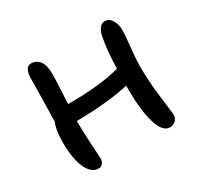

<svg xmlns="http://www.w3.org/2000/svg" viewBox="-118 -627 823 798"><g transform="rotate(-30 294.0 -227.5)"><path d="M143.1 32.2Q107.4 32.2 87.2 -13.4Q66.9 -59.1 66.9 -136.2Q66.9 -194.8 81.1 -227.1Q81.5 -252.9 83.3 -326.9Q85 -400.9 85 -434.1Q85 -458 93 -472.4Q101.1 -486.8 116.2 -486.8Q142.1 -486.8 157 -466.3Q171.9 -445.8 171.9 -405.8Q171.9 -390.1 170.9 -366.7Q169.9 -343.3 168.2 -312.5Q166.5 -281.7 166 -263.2H168Q319.8 -263.2 415 -289.1Q417.5 -374 428.2 -430.2Q431.2 -453.6 442.1 -469.7Q453.1 -485.8 469.2 -485.8Q489.7 -485.8 502.4 -465.6Q515.1 -445.3 515.1 -416Q515.1 -394.5 509 -338.4Q502.9 -282.2 502.9 -247.1Q502.9 -175.8 513.4 -94.2Q523.9 -12.7 523.9 -7.8Q523.9 9.8 512.7 21Q501.5 32.2 484.9 32.2Q449.7 32.2 431.4 -29.3Q413.1 -90.8 413.1 -188V-209Q313 -186 162.1 -184.1V-172.9Q162.1 -128.4 166 -69.6Q169.9 -10.7 169.9 -1Q169.9 13.7 162.4 22.9Q154.8 32.2 143.1 32.2Z"/></g></svg>

Font: Shantell Sans Bouncy
Style: Regular
Weight: 400
Designer: Stephen Nixon, Anya Danilova, Shantell Martin
Foundry: Arrow Type
Version: Version 1.006;[9816181b4]